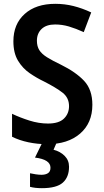

<svg xmlns="http://www.w3.org/2000/svg" viewBox="-20 -795 542 1004"><path d="M463 -247Q463 -152 399 -96.5Q335 -41 226 -41Q176 -41 128.5 -51Q81 -61 43 -80V-200Q85 -180 134 -164.5Q183 -149 231 -149Q288 -149 314.5 -175Q341 -201 341 -240Q341 -284 307 -310.5Q273 -337 210 -369Q172 -387 135 -412.5Q98 -438 74 -478Q50 -518 50 -579Q50 -669 109 -722Q168 -775 269 -775Q318 -775 364 -763.5Q410 -752 457 -730L418 -627Q376 -646 340.5 -656.5Q305 -667 268 -667Q222 -667 197.5 -643.5Q173 -620 173 -582Q173 -553 185.5 -533Q198 -513 226 -495.5Q254 -478 298 -457Q377 -418 420 -372Q463 -326 463 -247ZM341 77Q341 131 308.5 160Q276 189 199 189Q163 189 137 182V111Q150 114 167 116.5Q184 119 197 119Q218 119 231 110.5Q244 102 244 82Q244 39 163 29L202 -51H277L260 -12Q295 -3 318 20Q341 43 341 77Z"/></svg>

Font: Noto Sans Tamil UI SemiCondensed SemiBold
Style: Regular
Weight: 600
Width: 4
Designer: Jelle Bosma - Monotype Design Team
Foundry: Monotype Imaging Inc.
Version: Version 2.004; ttfautohint (v1.8.4.7-5d5b)